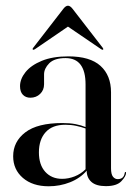

<svg xmlns="http://www.w3.org/2000/svg" viewBox="-20 -642 472 671"><path d="M26 -96Q26 -147 68.5 -179.5Q111 -212 198 -212Q224.5 -212 244 -208.2Q263.5 -204.5 279 -198V-347Q279 -439 209 -439Q170 -439 152 -420.8Q134 -402.5 134 -382V-347.5Q134 -327 120.2 -313.8Q106.5 -300.5 86 -300.5Q70 -300.5 60 -310.8Q50 -321 50 -341Q50 -366 69.2 -390Q88.5 -414 126.2 -429.5Q164 -445 219 -445Q294.5 -445 331.2 -411.8Q368 -378.5 368 -319.5V-54Q368 -33 374.8 -24.5Q381.5 -16 391.5 -16Q413 -16 416 -38Q416.5 -41 418.5 -41Q420.5 -41 420.5 -38Q420.5 -26 404.2 -8.8Q388 8.5 350 8.5Q316 8.5 299.5 -6.2Q283 -21 283 -45.5Q260 -19 224.8 -5Q189.5 9 150 9Q94 9 60 -20.2Q26 -49.5 26 -96ZM116 -109.5Q116 -66 138.2 -41.5Q160.5 -17 197 -17Q219 -17 240.8 -25.5Q262.5 -34 279 -50.5V-193Q263.5 -198.5 246 -202.2Q228.5 -206 208 -206Q163 -206 139.5 -180Q116 -154 116 -109.5ZM340 -468.5Q338.5 -467 333.5 -470L217.5 -549L102 -470Q97 -467 95 -468.5Q92.5 -470.5 96 -475L202 -612Q210 -622 217.5 -622Q225 -622 233 -612L339 -475Q342.5 -470.5 340 -468.5Z"/></svg>

Font: Fraunces144ptRegular
Style: Regular
Weight: 400
Version: Version 1.000;[0bf87f6ff]